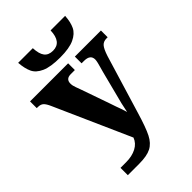

<svg xmlns="http://www.w3.org/2000/svg" viewBox="-268 -1027 1130 1130"><g transform="rotate(-45 297.0 -462.0)"><path d="M100 -61H147Q196 -61 231.5 -79.5Q267 -98 280 -133L70 -605Q57 -635 44.5 -646.5Q32 -658 9 -658H0V-714H317V-658H283Q242 -658 242 -620Q242 -603 249.5 -583.5Q257 -564 260 -555L322 -378L337 -334Q351 -298 360 -266L373 -327L379 -350L426 -533Q425 -529 436 -569Q438 -575 442 -591.5Q446 -608 446 -617Q446 -658 393 -658H373V-714H590V-658H580Q555 -658 540.5 -642Q526 -626 511 -580L401 -217Q373 -123 351 -79.5Q329 -36 294 -18Q259 0 194 0H100ZM111 -924H233Q235 -875 252.5 -852Q270 -829 307 -829Q378 -829 381 -924H502Q499 -875 483.5 -842.5Q468 -810 426.5 -790.5Q385 -771 309 -771Q229 -771 187 -790Q145 -809 130 -841Q115 -873 111 -924Z"/></g></svg>

Font: Noto Serif CondBlack
Style: Regular
Weight: 900
Width: 3
Designer: Monotype Design Team
Foundry: Monotype Imaging Inc.
Version: Version 1.001